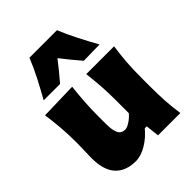

<svg xmlns="http://www.w3.org/2000/svg" viewBox="-250 -1022 1170 1170"><g transform="rotate(-45 335.0 -436.5)"><path d="M226.1 16.1Q140.6 16.1 94.5 -34.2Q48.3 -84.5 48.3 -186.5Q48.3 -224.1 49.8 -252.9Q51.3 -281.7 51.3 -313Q51.3 -395.5 46.1 -454.1Q41 -512.7 32.7 -573.2L272.5 -579.6Q265.6 -519 261.7 -460.7Q257.8 -402.3 257.8 -339.8V-274.9Q257.8 -219.7 270.8 -192.9Q283.7 -166 317.4 -166Q333.5 -166 359.6 -183.1Q385.7 -200.2 402.8 -221.7V-339.8Q402.8 -402.3 398.7 -457.5Q394.5 -512.7 387.7 -573.2H627.4Q618.7 -512.7 614 -454.1Q609.4 -395.5 609.4 -313V-246.6Q609.4 -174.8 613 -117.7Q616.7 -60.5 625.5 0H433.1L423.3 -87.4H406.2Q370.6 -43.5 321.3 -13.7Q272 16.1 226.1 16.1ZM434.6 -641.1Q382.3 -701.2 332.5 -766.1Q308.6 -735.4 283.7 -704.6Q258.8 -673.8 232.4 -643.6H91.3Q125.5 -704.6 157.5 -766.4Q189.5 -828.1 213.4 -888.7H450.7Q475.6 -828.1 507.1 -766.4Q538.6 -704.6 572.8 -643.6Z"/></g></svg>

Font: Pinar DS4-ExtraBold
Style: Regular
Weight: 800
Designer: Amin Abedi
Version: Version 2.000